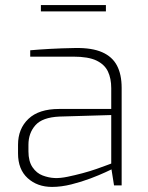

<svg xmlns="http://www.w3.org/2000/svg" viewBox="-20 -730 581 756"><path d="M185 6Q127 6 89 -28.5Q51 -63 51 -126V-160Q51 -223 92 -262Q133 -301 213 -301H418V-383Q418 -421 405 -448.5Q392 -476 360 -491.5Q328 -507 268 -507H99V-532Q132 -535 176 -537.5Q220 -540 277 -541Q342 -542 382 -524.5Q422 -507 440.5 -472Q459 -437 459 -384V0H429L419 -63Q417 -62 394.5 -51.5Q372 -41 336.5 -27.5Q301 -14 261 -4Q221 6 185 6ZM195 -29Q217 -28 246 -34Q275 -40 305 -48Q335 -56 360.5 -65Q386 -74 402 -80Q418 -86 418 -86V-277L214 -271Q147 -268 119.5 -237Q92 -206 92 -160V-134Q92 -95 108 -71.5Q124 -48 148 -39Q172 -30 195 -29ZM141 -685V-710H397V-685Z"/></svg>

Font: Exo Thin ExtraLight
Style: Regular
Weight: 250
Version: Version 2.000